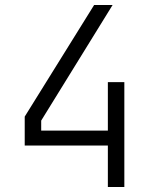

<svg xmlns="http://www.w3.org/2000/svg" viewBox="-20 -749 640 769"><path d="M412 0V-166H79V-282L357 -729H431L145 -266V-226H412V-420H478V0Z"/></svg>

Font: JetBrains Mono NL ExtraLight
Style: Regular
Weight: 200
Designer: Philipp Nurullin, Konstantin Bulenkov
Foundry: JetBrains
Version: Version 2.304; ttfautohint (v1.8.4.7-5d5b)